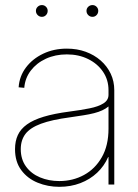

<svg xmlns="http://www.w3.org/2000/svg" viewBox="-20 -720 538 749"><path d="M211.4 8.8Q166.5 8.8 127 -7.3Q87.4 -23.4 63 -56.2Q38.6 -88.9 38.6 -138.2Q38.6 -169.4 49.6 -193.1Q60.5 -216.8 85.2 -234.6Q109.9 -252.4 150.4 -264.6Q190.9 -276.9 250.5 -284.7Q295.4 -290.5 329.6 -297.4Q363.8 -304.2 383.5 -316.7Q403.3 -329.1 403.3 -350.1V-368.2Q403.3 -408.7 381.8 -440.2Q360.4 -471.7 323.7 -489.7Q287.1 -507.8 240.7 -507.8Q195.8 -507.8 159.2 -491Q122.6 -474.1 100.1 -444.6Q77.6 -415 74.7 -377.4L52.7 -379.4Q55.7 -422.9 81.3 -456.8Q106.9 -490.7 148.4 -510.5Q189.9 -530.3 240.7 -530.3Q280.8 -530.3 314.2 -518.1Q347.7 -505.9 372.8 -483.9Q397.9 -461.9 411.9 -432.4Q425.8 -402.8 425.8 -368.2V0H403.3V-107.4H401.9Q386.7 -72.3 358.9 -46.1Q331.1 -20 293.5 -5.6Q255.9 8.8 211.4 8.8ZM211.4 -13.7Q264.2 -13.7 307.6 -37.4Q351.1 -61 377.2 -106.7Q403.3 -152.3 403.3 -218.3V-304.7Q392.6 -295.9 378.9 -289.6Q365.2 -283.2 347.2 -278.6Q329.1 -273.9 305.9 -270.3Q282.7 -266.6 252.4 -262.2Q182.1 -252.9 139.9 -237.3Q97.7 -221.7 79.3 -197.5Q61 -173.3 61 -138.2Q61 -98.6 81.3 -70.6Q101.6 -42.5 136 -28.1Q170.4 -13.7 211.4 -13.7ZM340.8 -654.3Q331.1 -654.3 324.2 -661.1Q317.4 -668 317.4 -677.7Q317.4 -687 324.2 -693.6Q331.1 -700.2 340.8 -700.2Q350.1 -700.2 356.7 -693.6Q363.3 -687 363.3 -677.7Q363.3 -668 356.7 -661.1Q350.1 -654.3 340.8 -654.3ZM143.6 -654.3Q133.8 -654.3 127 -661.1Q120.1 -668 120.1 -677.7Q120.1 -687 127 -693.6Q133.8 -700.2 143.6 -700.2Q152.8 -700.2 159.4 -693.6Q166 -687 166 -677.7Q166 -668 159.4 -661.1Q152.8 -654.3 143.6 -654.3Z"/></svg>

Font: Inter 28pt Thin
Style: Regular
Weight: 250
Designer: Rasmus Andersson
Foundry: rsms
Version: Version 4.001;git-66647c0bb